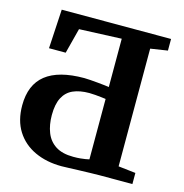

<svg xmlns="http://www.w3.org/2000/svg" viewBox="-110 -844 908 950"><g transform="rotate(15 344.5 -369.0)"><path d="M289.5 5.5Q212 5.5 151.8 -22.5Q91.5 -50.5 57.5 -104.2Q23.5 -158 23.5 -235.5Q23.5 -341 89 -393Q154.5 -445 286 -445Q298.5 -445 317.5 -443.5Q336.5 -442 356.5 -440.2Q376.5 -438.5 392.5 -436.5Q408.5 -434.5 414 -433.5V-681L197.5 -672L164 -542.5H78.5L90 -743H650V-683.5L562.5 -670V-67L651 -57V0H482Q465.5 0 437.8 0.8Q410 1.5 379.5 2.5Q349 3.5 324.2 4.5Q299.5 5.5 289.5 5.5ZM333.5 -54.5Q355 -54.5 369.5 -56Q384 -57.5 394.5 -59.2Q405 -61 414 -63V-372.5Q408 -373.5 392.8 -375.2Q377.5 -377 360 -378.5Q342.5 -380 329 -380Q280 -380 246.2 -365Q212.5 -350 195 -316.2Q177.5 -282.5 177.5 -227Q177.5 -177 192.8 -138Q208 -99 242.2 -76.8Q276.5 -54.5 333.5 -54.5Z"/></g></svg>

Font: Merriweather 28pt
Style: Bold
Weight: 700
Version: Version 2.100